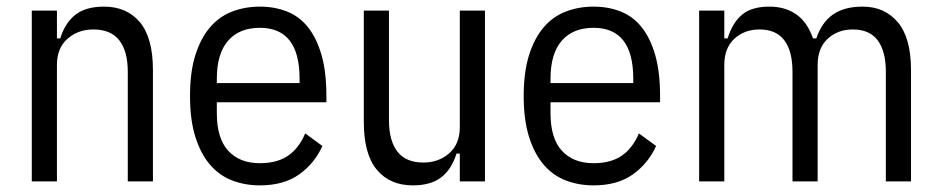

<svg xmlns="http://www.w3.org/2000/svg" viewBox="-20 -548 2843 580"><path d="M76 0V-516H152V-432H162Q177 -480 208.5 -504Q240 -528 294 -528Q363 -528 402.5 -481Q442 -434 442 -336V0H366V-331Q366 -393 340.5 -426Q315 -459 262 -459Q216 -459 184 -431Q152 -403 152 -352V0Z M765 12Q720 12 681 -3Q642 -18 614 -51Q586 -84 570 -135Q554 -186 554 -258Q554 -330 570 -381Q586 -432 614 -465Q642 -498 681 -513Q720 -528 765 -528Q810 -528 847.5 -513Q885 -498 911 -465Q937 -432 951.5 -381Q966 -330 966 -258V-239H635V-206Q635 -130 669.5 -92.5Q704 -55 765 -55Q817 -55 850 -77.5Q883 -100 902 -145L954 -107Q930 -54 883.5 -21Q837 12 765 12ZM765 -464Q703 -464 669 -425Q635 -386 635 -310V-297H885V-310Q885 -464 765 -464Z M1369 -84H1359Q1344 -36 1312.5 -12Q1281 12 1227 12Q1158 12 1118.5 -35Q1079 -82 1079 -180V-516H1155V-185Q1155 -123 1180.5 -90Q1206 -57 1259 -57Q1305 -57 1337 -85Q1369 -113 1369 -164V-516H1445V0H1369Z M1773 12Q1728 12 1689 -3Q1650 -18 1622 -51Q1594 -84 1578 -135Q1562 -186 1562 -258Q1562 -330 1578 -381Q1594 -432 1622 -465Q1650 -498 1689 -513Q1728 -528 1773 -528Q1818 -528 1855.5 -513Q1893 -498 1919 -465Q1945 -432 1959.5 -381Q1974 -330 1974 -258V-239H1643V-206Q1643 -130 1677.5 -92.5Q1712 -55 1773 -55Q1825 -55 1858 -77.5Q1891 -100 1910 -145L1962 -107Q1938 -54 1891.5 -21Q1845 12 1773 12ZM1773 -464Q1711 -464 1677 -425Q1643 -386 1643 -310V-297H1893V-310Q1893 -464 1773 -464Z M2092 0V-516H2168V-432H2178Q2193 -480 2222 -504Q2251 -528 2304 -528Q2352 -528 2385.5 -504.5Q2419 -481 2436 -432H2446Q2462 -480 2496 -504Q2530 -528 2586 -528Q2652 -528 2692 -481Q2732 -434 2732 -336V0H2656V-331Q2656 -393 2631.5 -426Q2607 -459 2556 -459Q2511 -459 2480.5 -431Q2450 -403 2450 -352V0H2374V-331Q2374 -393 2349.5 -426Q2325 -459 2274 -459Q2229 -459 2198.5 -431Q2168 -403 2168 -352V0Z"/></svg>

Font: IBM Plex Sans Condensed
Style: Regular
Weight: 400
Width: 3
Designer: Mike Abbink, Paul van der Laan, Pieter van Rosmalen
Foundry: Bold Monday
Version: Version 1.1